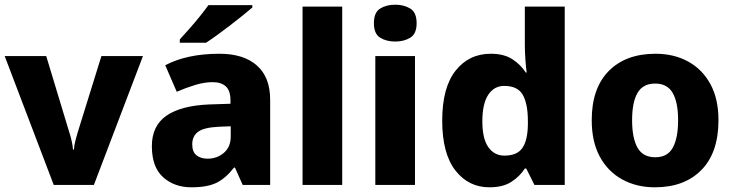

<svg xmlns="http://www.w3.org/2000/svg" viewBox="-20 -788 3126 818"><path d="M209 0 0 -549H177L275 -225Q279 -214 284.5 -191Q290 -168 291 -151H295Q296 -169 301.5 -190Q307 -211 311 -224L412 -549H589L380 0Z M915 -559Q1018 -559 1074.5 -509Q1131 -459 1131 -363V0H1014L981 -74H977Q942 -29 903 -9.5Q864 10 795 10Q723 10 675 -33Q627 -76 627 -165Q627 -252 689 -295Q751 -338 871 -343L962 -346V-359Q962 -402 942 -420Q922 -438 886 -438Q851 -438 811.5 -426Q772 -414 733 -397L684 -510Q729 -534 787 -546.5Q845 -559 915 -559ZM912 -248Q849 -245 824 -226.5Q799 -208 799 -173Q799 -141 817 -126.5Q835 -112 864 -112Q905 -112 934 -137Q963 -162 963 -206V-250ZM1055 -766V-756Q1039 -742 1014 -722Q989 -702 960.5 -680Q932 -658 905 -638.5Q878 -619 858 -606H746V-620Q762 -638 785 -663.5Q808 -689 830 -716.5Q852 -744 868 -766Z M1438 0H1269V-760H1438Z M1664 -768Q1701 -768 1728 -751.5Q1755 -735 1755 -689Q1755 -644 1728 -627.5Q1701 -611 1664 -611Q1626 -611 1599.5 -627.5Q1573 -644 1573 -689Q1573 -735 1599.5 -751.5Q1626 -768 1664 -768ZM1748 -549V0H1579V-549Z M2065 10Q1976 10 1920 -62Q1864 -134 1864 -274Q1864 -415 1921 -487Q1978 -559 2071 -559Q2127 -559 2162.5 -536Q2198 -513 2220 -479H2224Q2221 -498 2218.5 -532.5Q2216 -567 2216 -598V-760H2386V0H2257L2222 -70H2216Q2195 -37 2159 -13.5Q2123 10 2065 10ZM2129 -125Q2183 -125 2205.5 -157.5Q2228 -190 2229 -257V-272Q2229 -345 2207.5 -383.5Q2186 -422 2128 -422Q2085 -422 2060 -384Q2035 -346 2035 -271Q2035 -197 2060.5 -161Q2086 -125 2129 -125Z M3041 -276Q3041 -138 2968.5 -64Q2896 10 2770 10Q2692 10 2631 -23.5Q2570 -57 2535.5 -120.5Q2501 -184 2501 -276Q2501 -412 2573.5 -485.5Q2646 -559 2773 -559Q2851 -559 2911.5 -526Q2972 -493 3006.5 -430Q3041 -367 3041 -276ZM2673 -276Q2673 -200 2696 -159Q2719 -118 2772 -118Q2824 -118 2846.5 -159Q2869 -200 2869 -276Q2869 -352 2846 -392Q2823 -432 2771 -432Q2719 -432 2696 -392Q2673 -352 2673 -276Z"/></svg>

Font: Noto Sans Cherokee ExtraBold
Style: Regular
Weight: 800
Designer: Monotype Design Team
Foundry: Monotype Imaging Inc.
Version: Version 2.001; ttfautohint (v1.8.4.7-5d5b)